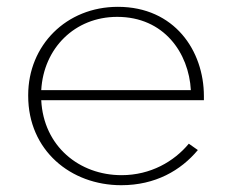

<svg xmlns="http://www.w3.org/2000/svg" viewBox="-20 -536 681 568"><path d="M102 -269.3C108.9 -393.1 201 -486.1 326.7 -486.1C465.3 -486.1 538.6 -379.2 544.6 -269.3ZM338.6 11.9C439.6 11.9 514.9 -31.7 565.3 -92.1L538.6 -110.9C495 -58.4 425.7 -17.8 339.6 -17.8C214.9 -17.8 108.9 -103 102 -239.6H583.2V-251.5C583.2 -386.1 496 -515.8 328.7 -515.8C176.2 -515.8 63.4 -402 63.4 -254.5V-252.5C63.4 -91.1 189.1 11.9 338.6 11.9Z"/></svg>

Font: Meinily
Style: Regular
Weight: 500
Designer: Paul Hayes
Foundry: Paul Hayes
Version: Version 1.0; ttfautohint (v1.8.4.7-5d5b)